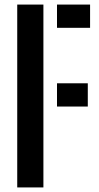

<svg xmlns="http://www.w3.org/2000/svg" viewBox="-20 -820 433 840"><path d="M55.4 0V-800H169.9V0ZM229.4 -353.9V-455.6H364.1V-353.9ZM229.4 -698.3V-800H374.1V-698.3Z"/></svg>

Font: Big Shoulders Stencil Text Thin
Style: Regular
Weight: 100
Designer: Patric King
Foundry: XO Type Co
Version: Version 2.001